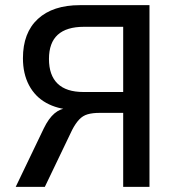

<svg xmlns="http://www.w3.org/2000/svg" viewBox="-20 -725 685 745"><path d="M41 0 150 -227Q169 -266 191.5 -285Q214 -304 243 -306L262 -307L259 -299Q202 -302 159 -326Q116 -350 92.5 -394.5Q69 -439 69 -499Q69 -598 127 -651.5Q185 -705 290 -705H560V0H458V-287H366Q339 -287 320 -281.5Q301 -276 287 -261Q273 -246 260 -221L154 0ZM304 -368H458V-621H306Q238 -621 204 -590Q170 -559 170 -496Q170 -433 203.5 -400.5Q237 -368 304 -368Z"/></svg>

Font: Nunito Sans 10pt SemiCondensed SemiBold
Style: Regular
Weight: 600
Width: 4
Designer: Vernon Adams
Foundry: Vernon Adams
Version: Version 3.101;gftools[0.9.27]